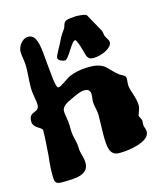

<svg xmlns="http://www.w3.org/2000/svg" viewBox="-105 -762 712 846"><g transform="rotate(-15 250.5 -338.5)"><path d="M490 -105C491 -108 491 -111 491 -114C491 -126 484 -134 484 -145C484 -150 485 -156 485 -162C485 -173 475 -181 475 -191C475 -192 487 -219 487 -232C487 -270 465 -306 465 -333C465 -342 467 -352 467 -360C467 -377 452 -378 441 -386C396 -418 396 -453 321 -453C278 -453 249 -445 228 -436C212 -429 179 -401 166 -401C152 -401 149 -484 144 -525C139 -566 141 -651 95 -651C63 -651 45 -615 45 -596C45 -576 52 -551 52 -528C52 -497 48 -463 48 -432C48 -400 57 -373 57 -351C57 -312 11 -336 11 -288C11 -253 52 -252 52 -235C52 -210 48 -153 46 -124C45 -111 40 -75 40 -45C40 -5 40 7 71 7C134 7 195 6 195 -49C195 -77 183 -95 183 -118C183 -144 177 -155 172 -183C169 -199 171 -220 169 -241C167 -260 162 -280 162 -293C162 -315 187 -328 215 -340C225 -345 251 -359 273 -359C292 -359 299 -349 299 -333C299 -322 296 -309 296 -300C296 -286 305 -256 305 -238C305 -212 303 -179 303 -148C303 -89 307 -52 351 -52C409 -52 483 -70 490 -105ZM436 -535C436 -545 426 -556 421 -567C418 -576 419 -587 414 -595C398 -624 369 -676 369 -676C361 -683 329 -684 320 -684C308 -683 282 -682 273 -676C262 -670 263 -655 256 -644C248 -631 237 -620 224 -590C217 -574 194 -540 194 -527C194 -516 214 -508 224 -508C243 -508 272 -583 291 -583C298 -581 310 -540 310 -538C320 -510 317 -486 348 -486C387 -486 436 -509 436 -535Z"/></g></svg>

Font: Freckle Face
Style: Regular
Weight: 400
Designer: Astigmatic (AOETI)
Foundry: Astigmatic (AOETI)
Version: Version 1.000